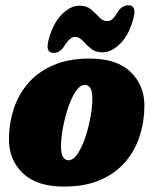

<svg xmlns="http://www.w3.org/2000/svg" viewBox="-20 -678 566 708"><path d="M311 -462Q411 -462 461.8 -412.5Q512.5 -363 512.5 -288.5Q512.5 -231 495.5 -177.5Q478.5 -124 442.8 -81.8Q407 -39.5 350.8 -14.8Q294.5 10 216 10Q115.5 10 64.2 -39.2Q13 -88.5 13 -164Q13 -221 30 -274.5Q47 -328 83 -370.2Q119 -412.5 175.5 -437.2Q232 -462 311 -462ZM232 -87Q250.5 -87 266.5 -111.2Q282.5 -135.5 294.8 -172.2Q307 -209 313.8 -247Q320.5 -285 320.5 -312.5Q320.5 -342.5 312.8 -353.8Q305 -365 293.5 -365Q275 -365 259 -340.8Q243 -316.5 230.8 -279.8Q218.5 -243 211.8 -205Q205 -167 205 -139.5Q205 -109.5 213 -98.2Q221 -87 232 -87ZM357.5 -485Q331.5 -485 314.8 -499.2Q298 -513.5 284.8 -527.8Q271.5 -542 256.5 -542Q237.5 -542 215.5 -506Q200.5 -483 177.5 -483Q146 -483 159.5 -532Q176 -593 208 -625Q240 -657 273.5 -657Q299.5 -657 316.2 -642.8Q333 -628.5 346.2 -614.2Q359.5 -600 374.5 -600Q386.5 -600 395.8 -609Q405 -618 415.5 -636Q431 -658.5 453.5 -658.5Q485 -658.5 472 -610.5Q455.5 -548.5 423.2 -516.8Q391 -485 357.5 -485Z"/></svg>

Font: Fraunces 144pt SuperSoft Black
Style: Italic
Weight: 900
Italic angle: -16°
Version: Version 1.000;[b76b70a41]